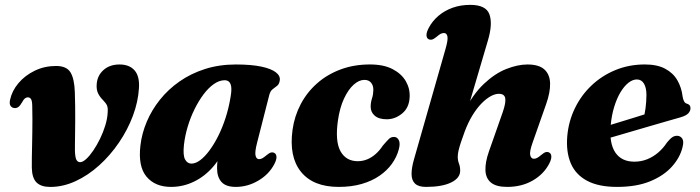

<svg xmlns="http://www.w3.org/2000/svg" viewBox="-20 -739 2818 773"><path d="M108.1 -64Q108.9 -22.4 127.1 -4.4Q145.3 13.6 182.1 13.6Q234.1 13.6 284.5 -9.8Q335 -33.1 379.6 -73.5Q424.2 -113.8 459.1 -165.2Q494.1 -216.6 515.1 -272.9Q536.2 -329.2 539.4 -384Q542.6 -431.8 521.8 -455.6Q501.1 -479.4 461.2 -479.4Q421.6 -479.4 396.6 -457Q371.7 -434.7 369.3 -400.2Q367.7 -379 374.3 -364.5Q380.9 -350 393.8 -337Q406.2 -324.3 410.6 -314.8Q415.1 -305.2 413.5 -286Q412.3 -261.1 403.8 -233.6Q395.4 -206.1 382.6 -180Q369.8 -153.9 355.3 -132.6Q340.8 -111.3 326.9 -98.7Q313 -86.1 302.7 -86.1Q292.7 -86.1 287.5 -95.8Q282.4 -105.6 281.6 -133.7Q281.6 -145.5 281.8 -164Q282 -182.6 282.3 -205.9Q282.7 -229.2 282.8 -255.7Q282.9 -282.2 282.6 -310.8Q282.4 -339.4 281.3 -368Q279.4 -422.3 263.7 -447.8Q248 -473.4 205.6 -473.4Q159.3 -473.4 119.8 -454.3Q80.4 -435.2 54.3 -404.2Q28.1 -373.1 20.5 -337.1Q16.9 -320.1 22.9 -312.2Q28.9 -304.2 39.6 -303.8Q48 -303.8 54.6 -308.8Q61.2 -313.7 69.3 -327.9Q74.9 -338.6 80.4 -342.9Q85.8 -347.1 92.3 -347.1Q100.5 -347.1 105.1 -339.6Q109.6 -332.1 109.8 -311.8Q110.5 -286.8 110.5 -260.2Q110.5 -233.5 110.1 -206.6Q109.6 -179.7 109.2 -154Q108.7 -128.3 108.2 -105.5Q107.7 -82.8 108.1 -64Z M1014.8 -163.4Q1005.4 -126.5 1008.9 -112.3Q1012.4 -98.2 1023 -98.2Q1029.6 -98.2 1036.2 -101.8Q1042.8 -105.4 1052.9 -113.9Q1063.7 -123.1 1070.7 -124.9Q1077.7 -126.8 1084.4 -123.3Q1092.7 -119 1093.1 -107.4Q1093.6 -95.8 1084.3 -78Q1062.7 -36.8 1019.7 -11.6Q976.8 13.5 929.4 13.5Q889.4 13.5 871.6 -6.5Q853.9 -26.5 853.9 -61.8Q853.9 -74 855.2 -87.6Q856.5 -101.3 859.3 -117.5Q862.1 -133.7 866.8 -153Q871.5 -172.3 878.2 -195.7L890.7 -163.3Q873.2 -108.8 839.2 -69Q805.2 -29.2 761.2 -7.9Q717.2 13.5 668.8 13.5Q604.5 13.5 570 -27.6Q535.5 -68.7 545.3 -152.9Q550.8 -201.3 570.7 -248.5Q590.6 -295.8 623.9 -337.5Q657.2 -379.3 702.8 -411.1Q748.4 -443 805.5 -461.2Q862.5 -479.4 929.4 -479.4Q991.3 -479.4 1031.3 -471Q1071.4 -462.6 1090.1 -448.2Q1108.9 -433.9 1106.5 -416.1Q1104.5 -400.5 1095.7 -393.6Q1087 -386.7 1077.7 -379.8Q1068.5 -372.9 1064.2 -356.9ZM720.6 -156.1Q716 -113.6 725.2 -96.9Q734.5 -80.3 750.7 -80.3Q767.3 -80.3 785.7 -93.9Q804.2 -107.6 822.8 -132.6Q841.5 -157.6 858.4 -191.1Q875.3 -224.7 888.4 -265.2Q901.4 -305.7 908.5 -350Q914.6 -384.6 908.3 -400.3Q902 -416 885.1 -416Q863 -416 841.1 -400.7Q819.2 -385.4 799.3 -358.9Q779.4 -332.3 762.9 -298.7Q746.4 -265.1 735.5 -228.4Q724.6 -191.7 720.6 -156.1Z M1447.1 -417.4Q1425.2 -417.4 1403.5 -397.8Q1381.9 -378.2 1364.9 -341.8Q1347.9 -305.4 1340.5 -253.9Q1328.6 -169.8 1351 -129.8Q1373.4 -89.9 1420.8 -90Q1440.5 -90.1 1458.5 -97.5Q1476.6 -104.9 1492.5 -119Q1508.5 -133.1 1521.3 -152.8Q1536.4 -170.4 1545.3 -179.2Q1554.2 -188.1 1566.8 -187.7Q1579.5 -187.3 1585.8 -174.4Q1592.2 -161.6 1585.4 -137Q1577.4 -107 1558 -79.8Q1538.6 -52.6 1508.2 -31.6Q1477.8 -10.5 1436.6 1.5Q1395.4 13.5 1343.4 13.5Q1241 13.5 1191.9 -47.1Q1142.8 -107.7 1157.8 -216.7Q1165.5 -271.6 1190.6 -319.4Q1215.7 -367.2 1256.4 -403.2Q1297 -439.2 1350.9 -459.3Q1404.8 -479.5 1469.6 -479.5Q1525.2 -479.5 1561.1 -460.5Q1597.1 -441.5 1614.1 -411.6Q1631.2 -381.6 1629.2 -347.5Q1627.2 -305 1598.8 -281.9Q1570.5 -258.8 1537.3 -258.8Q1505.2 -258.8 1488.5 -273.4Q1471.9 -287.9 1472.3 -310.4Q1472.7 -328.1 1477.7 -343Q1482.7 -357.9 1483.1 -376.4Q1483.5 -394.3 1474.1 -405.9Q1464.7 -417.4 1447.1 -417.4Z M1858.2 -283.6 1944.5 -576.6Q1964.2 -642.8 1950.5 -681.1Q1936.8 -719.4 1873.2 -719.4Q1834.6 -719.4 1802.1 -707.8Q1769.6 -696.1 1745.1 -675.2Q1720.6 -654.3 1705.9 -626.3Q1696.6 -608.5 1697.1 -596.9Q1697.5 -585.3 1705.8 -581Q1712.5 -577.9 1719.5 -579.8Q1726.5 -581.6 1737.3 -590.4Q1747.4 -599.4 1754.2 -602.8Q1761 -606.1 1767.3 -606.1Q1778.5 -606.1 1781.4 -592.2Q1784.2 -578.3 1773.7 -542L1646.7 -97.4Q1636.7 -62.6 1637 -37.7Q1637.2 -12.8 1651.1 0.4Q1665 13.5 1695.1 13.5Q1759.8 13.5 1796.2 -4.3Q1832.7 -22.2 1832.7 -51.6Q1832.7 -68 1827.8 -80.4Q1822.9 -92.8 1822.9 -108.2Q1822.9 -118.6 1826.1 -132.8Q1829.4 -147.1 1835.7 -166.2Q1842.1 -185.3 1850.8 -209Q1864.3 -245.1 1881.4 -273.4Q1898.5 -301.6 1917.2 -321.1Q1936 -340.6 1954.4 -351Q1972.8 -361.3 1988.4 -361.3Q2010.8 -361.3 2014.1 -343.7Q2017.4 -326 2003.9 -287L1948.4 -129.1Q1933.3 -86 1934.4 -53.8Q1935.4 -21.6 1956.5 -4Q1977.6 13.5 2021.6 13.5Q2080.2 13.5 2124.5 -12Q2168.9 -37.6 2190.9 -79.6Q2200.2 -97.4 2199.7 -109Q2199.3 -120.6 2191 -124.9Q2184.3 -128.4 2177.3 -126.5Q2170.3 -124.7 2159.5 -115.5Q2149.4 -106.9 2142.6 -103.3Q2135.9 -99.8 2129.5 -99.8Q2118.4 -99.8 2114.8 -113.9Q2111.2 -128 2123.9 -163.8L2178.9 -320.2Q2195.6 -367.4 2194.7 -403.2Q2193.8 -439.1 2171.9 -459.2Q2150.1 -479.4 2103.7 -479.4Q2064.3 -479.4 2018.5 -461.3Q1972.7 -443.3 1928.2 -401.4Q1883.8 -359.6 1847.5 -287.4Z M2349.2 -209.1Q2349.2 -209.1 2366.5 -214.4Q2383.9 -219.8 2411.7 -228.2Q2439.6 -236.6 2471.7 -246.5Q2503.8 -256.4 2534.6 -265.8Q2565.4 -275.2 2587.7 -282.4L2570.5 -262.4Q2575.8 -279.8 2579 -303.5Q2582.2 -327.2 2582.6 -356.9Q2582.6 -385.4 2572.6 -402.3Q2562.6 -419.1 2544 -419.1Q2527.1 -419.1 2510 -405.7Q2493 -392.3 2478.1 -367.6Q2463.3 -343 2452.8 -308.8Q2442.3 -274.7 2438.5 -232.9Q2432.5 -161.4 2457.5 -124.7Q2482.5 -88.1 2534 -88.1Q2561.3 -88.1 2585.3 -97.7Q2609.3 -107.3 2629.7 -124.6Q2650.1 -142 2665.4 -165.4Q2678.5 -181.4 2687.4 -187Q2696.3 -192.7 2706.9 -192.3Q2719.3 -191.9 2726.7 -181.1Q2734.1 -170.3 2727.9 -146.5Q2718.2 -105.4 2685.6 -68.7Q2653.1 -32.1 2598 -9.3Q2543 13.5 2464.3 13.5Q2389.6 13.5 2343.3 -11.4Q2297 -36.3 2277.8 -82Q2258.6 -127.8 2263.8 -190.5Q2269.1 -250.9 2294.6 -303.3Q2320 -355.8 2361.9 -395.3Q2403.8 -434.9 2458.4 -457.2Q2513 -479.5 2576.2 -479.5Q2626 -479.5 2658 -462.3Q2690.1 -445.2 2707 -416Q2723.9 -386.9 2728.3 -349.9Q2729.9 -339.7 2733.7 -331.9Q2737.6 -324 2744.4 -322Q2751.8 -320.1 2755.8 -315.7Q2759.9 -311.3 2759.9 -303.2Q2759.9 -292.3 2751.1 -282.7Q2742.4 -273.1 2718.3 -266.2Q2695.5 -259.8 2660.1 -249.6Q2624.7 -239.3 2583.6 -227.4Q2542.5 -215.4 2501.9 -203.5Q2461.4 -191.5 2427.8 -181.9Q2394.3 -172.3 2374.1 -166.3Q2353.9 -160.3 2353.9 -160.3Z"/></svg>

Font: Fraunces
Style: Italic
Weight: 900
Italic angle: -16°
Version: Version 1.000;[0bf87f6ff]